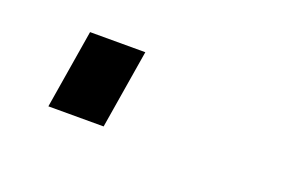

<svg xmlns="http://www.w3.org/2000/svg" viewBox="-38 -10 475 320"><g transform="rotate(20 200.0 150.0)"><path d="M58 220 81 80H179L156 220Z"/></g></svg>

Font: Iosevka Aile Extrabold
Style: Italic
Weight: 800
Italic angle: -9°
Designer: Belleve Invis
Foundry: Belleve Invis
Version: Version 31.1.0; ttfautohint (v1.8.4)